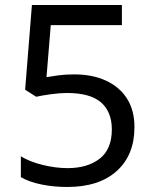

<svg xmlns="http://www.w3.org/2000/svg" viewBox="-20 -734 612 764"><path d="M275 -438Q348 -438 402 -413Q456 -388 485.5 -341.5Q515 -295 515 -228Q515 -117 444.5 -53.5Q374 10 248 10Q193 10 144.5 0Q96 -10 63 -29V-112Q99 -90 150.5 -77.5Q202 -65 249 -65Q328 -65 376.5 -102.5Q425 -140 425 -219Q425 -289 382 -326.5Q339 -364 246 -364Q218 -364 182 -359Q146 -354 124 -349L80 -377L107 -714H465V-634H182L165 -427Q182 -430 211 -434Q240 -438 275 -438Z"/></svg>

Font: Noto Sans Adlam
Style: Regular
Weight: 400
Designer: Mark Jamra, Neil Patel
Foundry: JamraPatel LLC
Version: Version 3.001